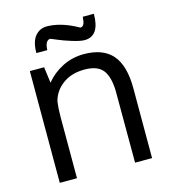

<svg xmlns="http://www.w3.org/2000/svg" viewBox="-107 -802 792 889"><g transform="rotate(-15 289.0 -357.5)"><path d="M69.8 0ZM69.8 0V-535.6H138.2L148.4 -459Q180.2 -498.5 227.8 -522.7Q275.4 -546.9 330.6 -546.9Q423.3 -546.9 467.8 -494.9Q512.2 -442.9 512.2 -335V0H430.7Q430.7 -322.3 430.2 -345.2Q428.2 -413.6 402.6 -445.3Q377 -477.1 315.4 -477.1Q253.9 -477.1 211.9 -446.8Q169.9 -416.5 157.2 -368.2Q152.3 -335.4 152.3 -293V0ZM199.7 -655.8Q174.8 -654.8 172.9 -608.4H120.6Q120.6 -662.1 142.6 -689Q165 -715.3 198.2 -715.3Q257.8 -715.3 326.2 -681.2L348.6 -669.4Q365.2 -670.4 369.1 -693.8Q370.1 -701.7 371.6 -715.3H424.8Q424.8 -608.4 352.1 -608.4Q332.5 -608.4 294.4 -620.1Q256.3 -631.8 228 -644Z"/></g></svg>

Font: Oxygen
Style: Normal
Weight: 400
Designer: Vernon Adams
Foundry: Vernon Adams
Version: Version Release 0.2.2 webfont; ttfautohint (v0.8.52-bc40) -l